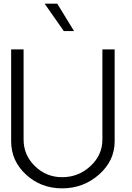

<svg xmlns="http://www.w3.org/2000/svg" viewBox="-20 -1020 720 1050"><path d="M224 -1000H293L385 -850H329ZM41 -247V-750H109V-257Q109 -172 171 -111.5Q233 -51 320 -51Q409 -51 474.5 -111.5Q540 -172 540 -257V-750H607V-247Q607 -141 521.5 -65.5Q436 10 320 10Q204 10 122.5 -65Q41 -140 41 -247Z"/></svg>

Font: Oakes Grotesk Light
Style: Regular
Weight: 300
Designer: Samuel Oakes
Foundry: Samuel Oakes
Version: Version 1.000;PS 001.000;hotconv 1.0.88;makeotf.lib2.5.64775